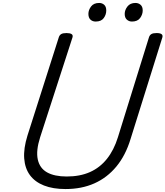

<svg xmlns="http://www.w3.org/2000/svg" viewBox="-20 -1262 1121 1301"><path d="M424 19Q339 19 278 -5Q217 -29 183 -75Q149 -121 144 -188.5Q139 -256 166 -343L379 -1011Q384 -1025 395.5 -1031.5Q407 -1038 431 -1038Q454 -1038 465 -1031Q476 -1024 471 -1008L252 -332Q223 -241 236 -181.5Q249 -122 299 -94Q349 -66 432 -66Q522 -66 589.5 -96Q657 -126 704.5 -185.5Q752 -245 779 -332L990 -1011Q995 -1025 1006.5 -1031.5Q1018 -1038 1041 -1038Q1089 -1038 1080 -1008L865 -321Q831 -209 768.5 -133.5Q706 -58 619.5 -19.5Q533 19 424 19ZM628 -1116Q607 -1116 593 -1129Q579 -1142 579 -1168Q579 -1194 597 -1218Q615 -1242 652 -1242Q672 -1242 686 -1229.5Q700 -1217 700 -1191Q700 -1163 683 -1139.5Q666 -1116 628 -1116ZM874 -1116Q854 -1116 839.5 -1129Q825 -1142 825 -1168Q825 -1194 843.5 -1218Q862 -1242 898 -1242Q918 -1242 932.5 -1229.5Q947 -1217 947 -1191Q947 -1164 929.5 -1140Q912 -1116 874 -1116Z"/></svg>

Font: Playwrite IN
Style: Regular
Weight: 400
Designer: Veronika Burian, José Scaglione
Foundry: TypeTogether
Version: Version 1.002